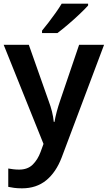

<svg xmlns="http://www.w3.org/2000/svg" viewBox="-20 -786 587 1046"><path d="M0 -542H137L245 -236Q256 -207 263 -179Q270 -151 273 -122H277Q281 -147 289 -177Q297 -207 307 -236L411 -542H547L316 72Q285 153 231.5 196.5Q178 240 100 240Q75 240 57 237.5Q39 235 25 232V132Q36 134 51.5 136Q67 138 84 138Q131 138 158.5 110.5Q186 83 201 42L217 -2ZM460 -756Q444 -738 413.5 -709Q383 -680 350 -652Q317 -624 293 -606H209V-619Q224 -637 244 -663Q264 -689 283.5 -716.5Q303 -744 316 -766H460Z"/></svg>

Font: Noto Sans Gujarati UI SemiBold
Style: Regular
Weight: 600
Designer: Jelle Bosma - Monotype Design Team, Universal Thirst
Foundry: Monotype Imaging Inc.
Version: Version 2.106; ttfautohint (v1.8.4.7-5d5b)